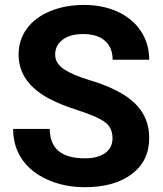

<svg xmlns="http://www.w3.org/2000/svg" viewBox="-20 -764 674 794"><path d="M445.3 -192.4Q445.3 -235.3 415.1 -258.2Q384.9 -281.1 306.3 -306.5Q227.7 -332 181.9 -356.7Q56.9 -424.2 56.9 -538.5Q56.9 -598 90.4 -644.6Q123.9 -691.2 186.6 -717.4Q249.4 -743.6 327.5 -743.6Q406 -743.6 467.5 -715.1Q529 -686.6 563 -634.8Q597 -582.9 597 -516.9H445.8Q445.8 -567.3 414.1 -595.2Q382.4 -623.2 324.9 -623.2Q269.5 -623.2 238.8 -599.7Q208.1 -576.3 208.1 -538Q208.1 -502.3 244.1 -478.1Q280.1 -453.9 350.1 -432.7Q479.1 -394 538 -336.5Q597 -279.1 597 -193.5Q597 -98.2 524.9 -44.1Q452.9 10.1 331 10.1Q246.3 10.1 176.8 -20.9Q107.3 -51.9 70.8 -105.8Q34.3 -159.7 34.3 -230.7H185.9Q185.9 -109.3 331 -109.3Q384.9 -109.3 415.1 -131.2Q445.3 -153.1 445.3 -192.4Z"/></svg>

Font: Vazir FD
Style: Bold
Weight: 700
Foundry: DejaVu fonts team - Redesigned by Saber Rastikerdar
Version: Version 21.10;October 20, 2019;FontCreator 12.0.0.2547 64-bi